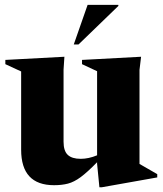

<svg xmlns="http://www.w3.org/2000/svg" viewBox="-20 -752 670 790"><path d="M241.5 -169Q241.5 -131 258.8 -114.8Q276 -98.5 312 -98.5Q344.5 -98.5 379.5 -113V-459L317.5 -488V-505.5L560.5 -518.5L554 -464.5V-77.5Q563 -72 587 -58.5Q611 -45 627 -35.5V-22L399 18.5H389L379.5 -78V-84.5Q339.5 -43.5 312 -23.2Q284.5 -3 259.5 3.5Q234.5 10 202.5 10Q67 10 67 -136V-458L2 -488V-505.5L245 -518.5L241.5 -465.5ZM283.5 -569 340.5 -732H467V-727.5L303 -569Z"/></svg>

Font: Newsreader 72pt
Style: Bold
Weight: 700
Designer: Hugues Gentile
Foundry: Production Type
Version: Version 1.003; ttfautohint (v1.8.3)